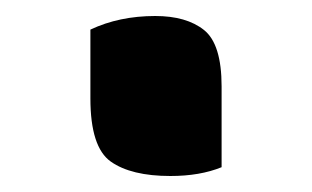

<svg xmlns="http://www.w3.org/2000/svg" viewBox="-20 -210 390 240"><path d="M257 -1Q230 10 193 10Q144 10 118.5 -8Q93 -26 93 -87V-173Q129 -190 174 -190Q213 -190 235 -172.5Q257 -155 257 -102Z"/></svg>

Font: Recursive Sn Csl St
Style: Bold
Weight: 700
Version: Version 1.079;hotconv 1.0.112;makeotfexe 2.5.65598; ttfautoh